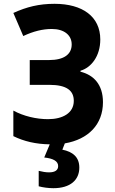

<svg xmlns="http://www.w3.org/2000/svg" viewBox="-20 -747 603 1007"><path d="M260 240C349 240 396 197 396 132C396 77 362 49 307 38L320 5C443 -16 520 -94 520 -211C520 -305 470 -354 402 -371V-376C458 -392 506 -452 506 -540C506 -660 413 -727 266 -727C185 -727 120 -711 50 -679L102 -558C155 -583 204 -595 252 -595C316 -595 356 -563 356 -514C356 -463 317 -432 237 -432H136V-302H239C331 -302 367 -271 367 -218C367 -154 309 -122 232 -122C170 -122 103 -138 50 -167V-33C105 -6 167 9 241 10L212 79C259 84 285 98 285 124C285 146 268 157 237 157C221 157 202 154 183 149V230C204 236 234 240 260 240Z"/></svg>

Font: Noto Sans Mono SemiCondensed ExtraBold
Style: Regular
Weight: 800
Width: 4
Designer: Monotype Design Team
Foundry: Monotype Imaging Inc.
Version: Version 2.014